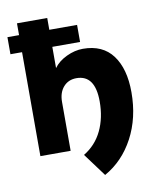

<svg xmlns="http://www.w3.org/2000/svg" viewBox="-95 -793 841 1025"><g transform="rotate(-10 326.0 -280.5)"><path d="M391 159 298.5 34Q364.5 -6 397.5 -75Q430.5 -144 430.5 -232.5Q430.5 -376.5 329.5 -376.5Q285.5 -376.5 258.8 -346Q232 -315.5 232 -265V0H68V-563.5H5V-656H68V-720H232V-656H382.5V-563.5H232V-448.5Q256.5 -482.5 301.5 -503.8Q346.5 -525 390.5 -525Q497.5 -525 551.8 -452Q606 -379 606 -252Q606 -113 548.5 -5Q491 103 391 159Z"/></g></svg>

Font: Geologica
Style: Bold
Weight: 700
Designer: Sindre Bremnes, Frode Helland
Foundry: Monokrom Skriftforlag AS
Version: Version 1.010; ttfautohint (v1.8.4.7-5d5b);gftools[0.9.28]